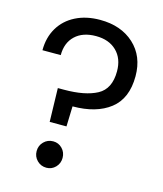

<svg xmlns="http://www.w3.org/2000/svg" viewBox="-108 -786 739 872"><g transform="rotate(15 262.0 -350.0)"><path d="M476 -500Q476 -395 411 -344.5Q346 -294 235 -294L232 -199H153L149 -357H178Q277 -357 333 -387Q389 -417 389 -500Q389 -560 353 -595Q317 -630 256 -630Q194 -630 158.5 -596.5Q123 -563 123 -505H37Q37 -565 64 -610.5Q91 -656 140.5 -681Q190 -706 255 -706Q354 -706 415 -650Q476 -594 476 -500ZM130 -56Q130 -82 148 -100Q166 -118 192 -118Q217 -118 234.5 -100Q252 -82 252 -56Q252 -30 234.5 -12Q217 6 192 6Q166 6 148 -12Q130 -30 130 -56Z"/></g></svg>

Font: Poppins A&M
Style: Regular-A&M
Weight: 400
Designer: Ninad Kale (Devanagari), Jonny Pinhorn (Latin)
Foundry: Indian Type Foundry
Version: 4.004